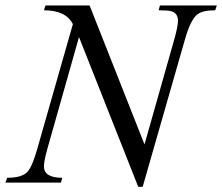

<svg xmlns="http://www.w3.org/2000/svg" viewBox="-45 -682 830 717"><path d="M764.6 -661.6 758.8 -643.6Q710.4 -643.6 690.9 -627.4Q666.5 -606.9 646.5 -537.6L487.8 15.6H471.2L250 -543.5L131.8 -126Q119.1 -81.1 119.1 -60.5Q119.1 -18.1 187.5 -18.1L182.6 0H-24.9L-18.1 -18.1Q36.6 -18.1 57.1 -40Q75.2 -58.6 94.2 -126L227.1 -591.8Q201.2 -643.6 119.1 -643.6L125 -661.6H289.6L494.6 -142.6L606 -535.6Q619.6 -583.5 619.6 -605Q619.6 -632.3 594.7 -640.1Q583 -643.6 547.4 -643.6L552.2 -661.6Z"/></svg>

Font: Dai Banna SIL Light
Style: Oblique
Weight: 400
Italic angle: -11°
Designer: Victor Gaultney
Foundry: SIL International
Version: Version 2.000